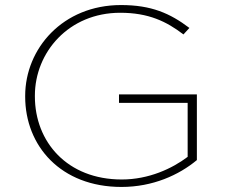

<svg xmlns="http://www.w3.org/2000/svg" viewBox="-20 -732 899 764"><path d="M463.4 11.9C588.1 11.9 692.1 -35.6 763.4 -95V-356.4H453.5V-322.8H726.7V-107.9C665.3 -61.4 572.3 -17.8 464.4 -17.8C247.5 -17.8 118.8 -167.3 118.8 -348.5V-351.5C118.8 -523.8 253.5 -681.2 458.4 -681.2C571.3 -681.2 642.6 -646.5 709.9 -595L733.7 -620.8C656.4 -679.2 582.2 -711.9 461.4 -711.9C229.7 -711.9 80.2 -538.6 80.2 -350.5V-347.5C80.2 -151.5 221.8 11.9 463.4 11.9Z"/></svg>

Font: Meinily
Style: Regular
Weight: 500
Designer: Paul Hayes
Foundry: Paul Hayes
Version: Version 1.0; ttfautohint (v1.8.4.7-5d5b)